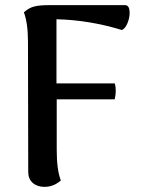

<svg xmlns="http://www.w3.org/2000/svg" viewBox="-20 -715 566 748"><path d="M485 -665Q485 -645 476.5 -624.5Q468 -604 455 -598Q328 -637 200 -640V-390H427Q431 -378 431 -361Q431 -348 427 -328H201V-131Q201 -53 217 -12Q189 13 153 13Q125 13 107.5 -2.5Q90 -18 90 -45L89 -551Q89 -625 73 -667Q92 -684 112.5 -689.5Q133 -695 171 -695H467Q485 -695 485 -665Z"/></svg>

Font: Arima Madurai
Style: Bold
Weight: 700
Designer: Joana Correia and Natanael Gama
Foundry: NDISCOVER
Version: Version 1.019